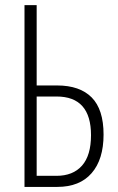

<svg xmlns="http://www.w3.org/2000/svg" viewBox="-20 -734 462 754"><path d="M76.2 0V-713.9H124V-398.4H204.1Q293.5 -398.4 340.1 -351.3Q386.7 -304.2 386.7 -205.6Q386.7 -107.9 339.8 -54Q293 0 205.1 0ZM124 -43.5H201.7Q266.6 -43.5 302 -83.5Q337.4 -123.5 337.4 -203.1Q337.4 -355 202.1 -355H124Z"/></svg>

Font: Open Sans Condensed Light
Style: Regular
Weight: 300
Width: 3
Designer: Monotype Design Team
Foundry: Monotype Imaging Inc.
Version: Version 3.003; ttfautohint (v1.8.4)